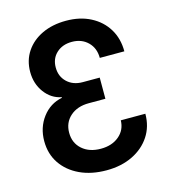

<svg xmlns="http://www.w3.org/2000/svg" viewBox="-111 -829 823 929"><g transform="rotate(-15 300.0 -365.0)"><path d="M309 10Q233 10 175.5 -17Q118 -44 85.5 -92Q53 -140 53 -204Q53 -272 91 -322.5Q129 -373 190 -385V-388Q139 -398 106.5 -442Q74 -486 74 -545Q74 -603 103.5 -647Q133 -691 185 -715.5Q237 -740 305 -740Q375 -740 428 -712.5Q481 -685 510.5 -636.5Q540 -588 540 -524H417Q417 -573 386 -603.5Q355 -634 306 -634Q259 -634 229 -606.5Q199 -579 199 -534Q199 -489 229 -460.5Q259 -432 307 -432H392V-326H309Q251 -326 215.5 -294.5Q180 -263 180 -212Q180 -161 215.5 -129.5Q251 -98 309 -98Q365 -98 400.5 -128Q436 -158 437 -206H560Q560 -142 528 -93.5Q496 -45 439.5 -17.5Q383 10 309 10Z"/></g></svg>

Font: JetBrains Mono NL
Style: Bold
Weight: 700
Monospace: yes
Designer: Philipp Nurullin, Konstantin Bulenkov
Foundry: JetBrains
Version: Version 2.305; ttfautohint (v1.8.4.7-5d5b)